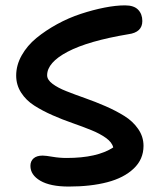

<svg xmlns="http://www.w3.org/2000/svg" viewBox="-20 -704 591 712"><path d="M234.9 -12.2Q166.5 -12.2 129.6 -33.7Q92.8 -55.2 92.8 -88.9Q92.8 -106.4 104.5 -116.7Q116.2 -127 138.2 -127Q149.4 -127 174.8 -122.6Q200.2 -118.2 227.1 -118.2Q340.3 -118.2 399.9 -157.2Q395.5 -176.3 373 -192.4Q350.6 -208.5 318.6 -221.4Q286.6 -234.4 248.8 -247.6Q210.9 -260.7 174.3 -276.9Q137.7 -293 107.4 -312.3Q77.1 -331.5 58.6 -360.1Q40 -388.7 40 -423.8Q40 -462.4 60.5 -498.8Q81.1 -535.2 115 -563Q148.9 -590.8 191.7 -614.3Q234.4 -637.7 279.8 -652.6Q325.2 -667.5 367.4 -675.8Q409.7 -684.1 443.8 -684.1Q476.6 -684.1 492.2 -668Q507.8 -651.9 507.8 -626Q507.8 -584 456.1 -577.1Q307.1 -552.2 231 -512.2Q154.8 -472.2 154.8 -424.8Q154.8 -408.2 174.6 -393.3Q194.3 -378.4 225.8 -366Q257.3 -353.5 295.4 -340.1Q333.5 -326.7 371.6 -310.1Q409.7 -293.5 441.2 -273.9Q472.7 -254.4 492.4 -225.8Q512.2 -197.3 512.2 -163.1Q512.2 -113.3 475.8 -78.9Q439.5 -44.4 377.9 -28.3Q316.4 -12.2 234.9 -12.2Z"/></svg>

Font: Shantell Sans Irregular
Style: Regular
Weight: 500
Designer: Stephen Nixon, Anya Danilova, Shantell Martin
Foundry: Arrow Type
Version: Version 1.006;[9816181b4]